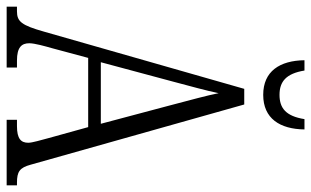

<svg xmlns="http://www.w3.org/2000/svg" viewBox="-199 -736 935 577"><g transform="rotate(90 268.5 -447.5)"><path d="M265 -771C336 -771 368 -821 369 -895H338C329 -839 305 -820 265 -820C225 -820 201 -840 192 -895H161C162 -821 194 -771 265 -771ZM0 0H183V-31H162C122 -31 110 -45 110 -68C110 -84 119 -116 125 -137L154 -245H362L395 -126C401 -103 409 -77 409 -65C409 -43 397 -31 359 -31H340V0H537V-31H529C496 -31 484 -39 475 -72L294 -714H247L75 -112C56 -45 45 -31 14 -31H0ZM167 -283 225 -499C239 -552 253 -602 260 -637C267 -602 280 -554 298 -486L352 -283Z"/></g></svg>

Font: Noto Serif Lao ExtraCondensed Light
Style: Regular
Weight: 300
Width: 2
Designer: Monotype Design Team
Foundry: Monotype Imaging Inc.
Version: Version 2.003